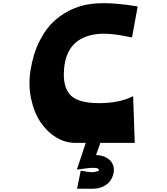

<svg xmlns="http://www.w3.org/2000/svg" viewBox="-20 -879 1031 1184"><path d="M599 2 572 77H564Q623 77 655.5 107Q688 137 681 184Q673 231 638 258Q603 285 550 285H455L478 173Q523 183 552 183Q556 183 565.5 181Q575 179 582 177L590 175Q590 164 583 160Q576 156 554 156Q527 156 454 167L509 2H443Q381 2 324 -33.5Q267 -69 228 -128.5Q189 -188 171.5 -271.5Q154 -355 168 -444Q184 -547 224.5 -627Q265 -707 321 -755.5Q377 -804 441 -829Q505 -854 575 -858Q688 -864 829 -839L794 -648Q656 -678 580 -669Q390 -647 375 -452Q366 -344 413.5 -293.5Q461 -243 591 -243Q717 -243 801 -286L811 2Z"/></svg>

Font: OpenDyslexic
Style: Bold
Weight: 800
Designer: Abbie Gonzalez
Version: Version 0.920;hotconv 1.0.109;makeotfexe 2.5.65596